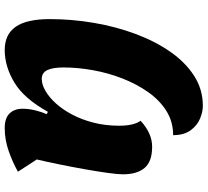

<svg xmlns="http://www.w3.org/2000/svg" viewBox="-53 -587 880 814"><g transform="rotate(-90 387.0 -180.0)"><path d="M345 240Q320 240 291 228Q262 216 241.5 188Q221 160 221 114Q278 114 323.5 85.5Q369 57 403.5 8Q438 -41 461.5 -101.5Q485 -162 496.5 -226.5Q508 -291 508 -351Q508 -395 497 -419Q486 -443 459 -443Q436 -443 409 -427.5Q382 -412 356 -383.5Q330 -355 308.5 -314.5Q287 -274 274 -223.5Q261 -173 261 -115Q261 -53 282 -24Q229 25 172 25Q109 25 82 -7Q55 -39 55 -99Q55 -120 61 -163.5Q67 -207 76.5 -260.5Q86 -314 97 -368Q108 -422 118 -464L66 -544Q107 -567 154.5 -583.5Q202 -600 251 -600Q293 -600 313 -579.5Q333 -559 333 -524Q333 -498 326 -470Q319 -442 310 -422L320 -417Q376 -518 444 -559Q512 -600 582 -600Q648 -600 680.5 -553.5Q713 -507 713 -409Q713 -315 697 -221.5Q681 -128 650 -45Q619 38 574.5 102Q530 166 472.5 203Q415 240 345 240Z"/></g></svg>

Font: Lemonada
Style: Regular
Weight: 400
Designer: Mohamed Gaber (Arabic), Eduardo Tunni (Latin)
Foundry: Kief Type Foundry
Version: Version 4.005